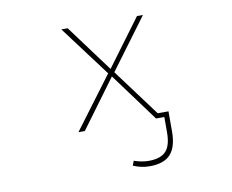

<svg xmlns="http://www.w3.org/2000/svg" viewBox="-81 -649 1161 959"><g transform="rotate(-10 500.0 -170.0)"><path d="M603.5 205.1Q561.5 205.1 520.5 187.5L529.3 164.1Q568.4 177.7 603.5 177.7Q664.1 177.7 690.9 148.9Q717.8 120.1 717.8 52.7V-24.4H675.8L495.1 -269.5L314.5 -24.4H282.2L479.5 -288.1L287.1 -544.9H319.3L495.1 -307.6L670.9 -544.9H701.2L510.7 -288.1L688.5 -48.8H743.2V52.7Q743.2 130.9 710 168Q676.8 205.1 603.5 205.1Z"/></g></svg>

Font: Mgen+ 1mn thin
Style: Regular
Weight: 100
Designer: [Source Han Sans]
Ryoko NISHIZUKA  (kana & ideographs); Paul D. Hunt (Latin, Greek & Cyrillic); Wenlong ZHANG  (bopomofo
Version: Version 1.059.20150602